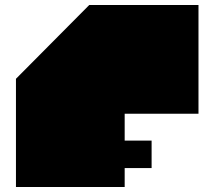

<svg xmlns="http://www.w3.org/2000/svg" viewBox="-20 -750 854 770"><path d="M588 -76H480V0H44V-434L338 -730H776V-294H480V-186H588V-76Z"/></svg>

Font: El Pececito
Style: Regular
Weight: 400
Designer: deFharo
Foundry: deFharo
Version: El Pececito Version 1.000